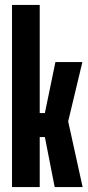

<svg xmlns="http://www.w3.org/2000/svg" viewBox="-20 -763 360 783"><path d="M29 0V-743H142V-302H163L206 -510H316L258 -268L317 0H203L163 -204H142V0Z"/></svg>

Font: Saira Ultra Condensed ExtraBold
Style: Regular
Weight: 800
Width: 1
Designer: Hector Gatti with collaboration of the Omnibus-Type team
Foundry: Omnibus-Type
Version: Version 1.001; ttfautohint (v1.8)